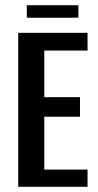

<svg xmlns="http://www.w3.org/2000/svg" viewBox="-20 -717 377 737"><path d="M50 0V-591H316V-523H150V-344H287V-269H150V-66H316V0ZM83 -649V-697H281V-649Z"/></svg>

Font: Alumni Sans SemiBold
Style: Regular
Weight: 600
Designer: Robert E. Leuschke
Foundry: Robert E. Leuschke
Version: Version 1.018